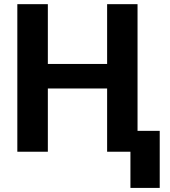

<svg xmlns="http://www.w3.org/2000/svg" viewBox="-20 -731 821 925"><path d="M536.1 -422.9V-304.7H168.5V-422.9ZM210.5 -710.9V0H63.5V-710.9ZM642.6 -710.9V0H496.1V-710.9ZM749.5 -100.6V174.3H608.4V-100.6Z"/></svg>

Font: RobotoDEMO
Style: Regular
Weight: 400
Designer: Christian Robertson
Foundry: Google
Version: Version 2.136